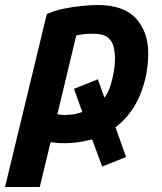

<svg xmlns="http://www.w3.org/2000/svg" viewBox="-64 -558 644 763"><path d="M-44 185 122 -502Q153 -516 189.5 -523.5Q226 -531 261.5 -534.5Q297 -538 324 -538Q428 -538 476.5 -484.5Q525 -431 525 -347Q525 -259 492.5 -180.5Q460 -102 395 -52L437 66L342 104L302 -4Q278 2 251 6.5Q224 11 193 11Q171 11 159 9.5Q147 8 137 7L94 185ZM191 -101Q232 -101 263 -113L230 -205L325 -243L351 -170Q365 -188 374 -215Q383 -242 388 -271Q393 -300 393 -323Q393 -351 387 -374Q381 -397 362.5 -410.5Q344 -424 306 -424Q283 -424 267.5 -422Q252 -420 239 -417L164 -104Q169 -103 176.5 -102Q184 -101 191 -101Z"/></svg>

Font: Ubuntu Sans Mono
Style: Italic
Weight: 400
Italic angle: -13.5°
Monospace: yes
Designer: Dalton Maag Ltd
Foundry: Dalton Maag Ltd
Version: Version 1.006